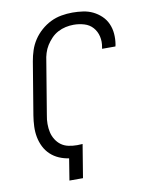

<svg xmlns="http://www.w3.org/2000/svg" viewBox="-84 -804 668 865"><g transform="rotate(-10 250.0 -371.5)"><path d="M163 0 179 -99Q156 -102 134 -111.5Q112 -121 95 -137Q78 -153 67.5 -174Q57 -195 52.5 -218.5Q48 -242 49 -267Q50 -292 54 -317L94 -558Q98 -582 106 -606.5Q114 -631 128.5 -653Q143 -675 163.5 -693Q184 -711 207.5 -722.5Q231 -734 256.5 -738.5Q282 -743 307 -743Q332 -743 356 -739.5Q380 -736 400.5 -726Q421 -716 438 -700Q455 -684 464.5 -662.5Q474 -641 476 -617Q478 -593 474 -568L472 -559H411L412 -566Q417 -591 411.5 -615Q406 -639 390.5 -656.5Q375 -674 351.5 -681Q328 -688 303 -688Q285 -688 266.5 -684Q248 -680 231 -671Q214 -662 200.5 -648Q187 -634 177 -618Q167 -602 161.5 -584Q156 -566 154 -549L114 -308Q110 -288 110 -268Q110 -248 114 -230Q118 -212 128 -196Q138 -180 152.5 -169.5Q167 -159 186 -155Q205 -151 225 -151Q231 -151 237.5 -151.5Q244 -152 250 -152L225 0Z"/></g></svg>

Font: Iosevka Light Oblique
Style: Regular
Weight: 300
Italic angle: -9°
Monospace: yes
Designer: Belleve Invis
Foundry: Belleve Invis
Version: Version 32.5.0; ttfautohint (v1.8.4)